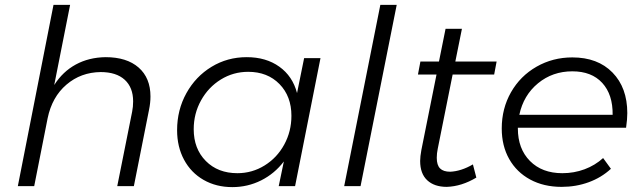

<svg xmlns="http://www.w3.org/2000/svg" viewBox="-20 -762 2628 786"><path d="M596 -367Q596 -341 590 -312L528 0H460L521 -305Q525 -325 525 -347Q525 -404 490.5 -435.5Q456 -467 392 -467Q311 -466 252 -415.5Q193 -365 175 -278L120 0H53L199 -742H267L202 -414Q237 -469 290.5 -498Q344 -527 412 -528Q499 -528 547.5 -485.5Q596 -443 596 -367Z M705 -229Q705 -312 743 -380.5Q781 -449 846 -488.5Q911 -528 990 -528Q1069 -528 1123.5 -489Q1178 -450 1196 -381L1225 -524H1292L1188 0H1121L1142 -101Q1104 -51 1049 -23.5Q994 4 931 4Q865 4 813.5 -25.5Q762 -55 733.5 -108Q705 -161 705 -229ZM1173 -288Q1173 -368 1124 -418Q1075 -468 996 -468Q935 -468 884 -436.5Q833 -405 803 -351Q773 -297 773 -233Q773 -153 822.5 -103Q872 -53 952 -53Q1012 -53 1063 -84.5Q1114 -116 1143.5 -170Q1173 -224 1173 -288Z M1604 -742 1456 0H1389L1537 -742Z M1772 -153Q1768 -134 1768 -116Q1768 -86 1781.5 -72.5Q1795 -59 1823 -59Q1868 -61 1916 -89L1930 -35Q1870 1 1809 3Q1758 3 1729 -24Q1700 -51 1700 -103Q1700 -121 1705 -148L1767 -457H1691L1701 -510H1777L1804 -644H1871L1844 -510H2013L2003 -457H1833Z M2100 -239V-236Q2100 -153 2149.5 -103Q2199 -53 2282 -53Q2330 -53 2373 -69Q2416 -85 2449 -115L2481 -71Q2442 -35 2390 -16Q2338 3 2279 3Q2206 3 2150.5 -27Q2095 -57 2064.5 -111Q2034 -165 2034 -236Q2034 -318 2072 -384.5Q2110 -451 2176.5 -489Q2243 -527 2323 -527Q2427 -527 2487.5 -465Q2548 -403 2548 -299Q2548 -274 2543 -239ZM2106 -292H2488Q2489 -375 2445.5 -422.5Q2402 -470 2323 -470Q2242 -470 2182.5 -421Q2123 -372 2106 -292Z"/></svg>

Font: Gontserrat Light
Style: Italic
Weight: 300
Italic angle: -11.3°
Designer: Julieta Ulanovsky
Foundry: Julieta Ulanovsky
Version: Version 6.001